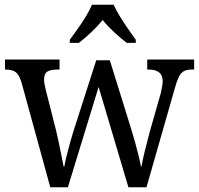

<svg xmlns="http://www.w3.org/2000/svg" viewBox="-20 -786 836 806"><path d="M70 -441Q60 -473 45.5 -483.5Q31 -494 4 -494H1V-536H230V-494H220Q193 -494 179 -485.5Q165 -477 165 -452Q165 -444 167 -432.5Q169 -421 172 -409L215 -240Q221 -216 227 -186.5Q233 -157 238.5 -130Q244 -103 247 -87H250Q254 -111 265 -153Q276 -195 287 -231L384 -533H441L533 -237Q540 -214 548 -185.5Q556 -157 562.5 -130Q569 -103 572 -87H574Q578 -111 587 -148.5Q596 -186 609 -234L655 -395Q658 -408 660.5 -422.5Q663 -437 663 -445Q663 -494 604 -494H598V-536H795V-494H783Q756 -494 742 -480Q728 -466 714 -416L595 0H519L394 -421L265 0H191ZM273 -619Q287 -638 305.5 -664Q324 -690 340.5 -717Q357 -744 366 -766H457Q467 -744 483.5 -717Q500 -690 518 -664Q536 -638 550 -619V-606H512Q486 -626 459 -651Q432 -676 411 -702Q390 -676 363.5 -651Q337 -626 311 -606H273Z"/></svg>

Font: Noto Serif Tamil SemiCondensed
Style: Regular
Weight: 400
Width: 4
Designer: Indian Type Foundry, Tom Grace, and the Monotype Design Team
Foundry: Monotype Imaging Inc.
Version: Version 2.004; ttfautohint (v1.8.4.7-5d5b)